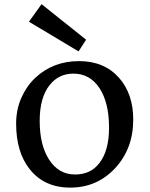

<svg xmlns="http://www.w3.org/2000/svg" viewBox="-20 -879 707 907"><path d="M56.2 -294.9Q56.2 -360.8 80.6 -416.3Q105 -471.7 146 -510.7Q230.5 -590.3 353.5 -590.3Q472.7 -590.3 542.5 -511.2Q609.4 -435.5 609.4 -314Q609.4 -175.8 522.5 -83Q437 7.3 312 7.3Q189 7.3 120.1 -80.1Q56.2 -160.6 56.2 -294.9ZM334 -54.7Q371.1 -54.7 399.7 -67.9Q428.2 -81.1 449.2 -108.4Q495.1 -166.5 495.1 -276.4Q495.1 -393.6 450.2 -462.4Q404.8 -531.2 326.7 -531.2Q257.8 -531.2 214.8 -477.5Q167.5 -418.5 167.5 -308.1Q167.5 -193.4 211.9 -125Q257.3 -54.7 334 -54.7ZM116.7 -776.4 176.3 -859.4 386.7 -691.4 351.1 -636.2Z"/></svg>

Font: HeadlandOne
Style: Regular
Weight: 400
Designer: Gary Lonergan
Foundry: Sorkin Type Co.
Version: Version 1.002